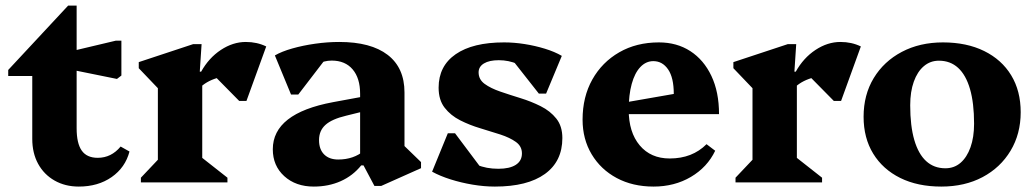

<svg xmlns="http://www.w3.org/2000/svg" viewBox="-20 -666 3783 701"><path d="M267.6 15.2Q217.8 15.2 179.2 -6.8Q140.6 -28.8 119.2 -67.9Q97.8 -107 97.8 -158.8V-461.8L140.8 -388.4H10V-410.6L228.8 -645.6H259.8V-197.6Q259.8 -142.6 278.4 -116.2Q297 -89.8 336.8 -89.8Q386.4 -89.8 420.4 -131L452.8 -112.8Q437.4 -54.2 387.7 -19.5Q338 15.2 267.6 15.2ZM407 -377.8 206.8 -418.4V-471L403.2 -517.6H423.2V-390.2Z M494.4 0V-17.2L572.4 -99.6L556.4 -71.6V-374L599.4 -299L486.6 -417V-439.2L685 -504.8H716L709.4 -404.4H718.4V-71.2L702.6 -102L810.4 -17.2V0ZM702 -337.2 703.4 -404.4H714.4Q742.4 -454.6 786.4 -483.7Q830.4 -512.8 877.4 -512.8Q918.6 -512.8 952 -496.4L879.8 -297.4H853.4L738 -414.4L851.8 -391.6Q800 -391.6 762.1 -377.7Q724.2 -363.8 702 -337.2Z M1347 12.8 1307.2 -62.2H1294.8V-323.4Q1294.8 -380.6 1267.5 -412.7Q1240.2 -444.8 1191 -444.8Q1163 -444.8 1138.3 -431.1Q1113.6 -417.4 1098.6 -393L1099.8 -489H1198L1069 -320.8H1042.6L983.6 -463.6Q1008.2 -478 1046.9 -489Q1085.6 -500 1130.5 -506.4Q1175.4 -512.8 1218.4 -512.8Q1334.2 -512.8 1395.5 -465.6Q1456.8 -418.4 1456.8 -328.4V-100.2L1414.2 -174L1517.2 -74.2V-52L1372 12.8ZM1125.6 15.2Q1059.8 15.2 1017.9 -22.8Q976 -60.8 976 -121Q976 -252 1195.8 -293L1318.2 -315.6V-262L1243.8 -243.6Q1191.6 -231.2 1168.2 -210Q1144.8 -188.8 1144.8 -154.6Q1144.8 -120.8 1163.4 -102.2Q1182 -83.6 1214.8 -83.6Q1271.2 -83.6 1309.8 -116.2V-62.2H1298.8Q1268.4 -24.4 1224.1 -4.6Q1179.8 15.2 1125.6 15.2Z M1786.8 15.2Q1747.4 15.2 1705.3 8.1Q1663.2 1 1624.7 -11.2Q1586.2 -23.4 1557.6 -39.2L1615 -179.4H1641.4L1768 -10.6H1672.2L1671 -105.2Q1687.4 -79.2 1721.3 -64.5Q1755.2 -49.8 1799.6 -49.8Q1840.8 -49.8 1863.2 -64.2Q1885.6 -78.6 1885.6 -106Q1885.6 -132 1863.5 -147.8Q1841.4 -163.6 1806.8 -174.9Q1772.2 -186.2 1733.5 -197.7Q1694.8 -209.2 1660.2 -226.7Q1625.6 -244.2 1603.5 -272.6Q1581.4 -301 1581.4 -345.8Q1581.4 -425 1643.8 -468.1Q1706.2 -511.2 1820.4 -511.2Q1856.8 -511.2 1895.1 -505.2Q1933.4 -499.2 1969.3 -488.2Q2005.2 -477.2 2031.2 -462L1973.8 -324.2H1947.4L1819 -487.4H1916.6L1917.8 -392.8Q1902.8 -418 1870 -432.1Q1837.2 -446.2 1801.2 -446.2Q1766.4 -446.2 1746.9 -434.4Q1727.4 -422.6 1727.4 -401.8Q1727.4 -375.8 1749.5 -359.7Q1771.6 -343.6 1806.6 -331.6Q1841.6 -319.6 1880.3 -307.7Q1919 -295.8 1954 -278.3Q1989 -260.8 2011.1 -233.1Q2033.2 -205.4 2033.2 -162Q2033.2 -76.8 1969.4 -30.8Q1905.6 15.2 1786.8 15.2Z M2366.2 15.2Q2290 15.2 2231.7 -16Q2173.4 -47.2 2140.2 -102.6Q2107 -158 2107 -229.2Q2107 -312.4 2142.6 -375.7Q2178.2 -439 2241 -475.1Q2303.8 -511.2 2385.6 -511.2Q2451.2 -511.2 2500.3 -479.4Q2549.4 -447.6 2577.3 -388.9Q2605.2 -330.2 2605.2 -249.2H2223V-285.2L2440 -323Q2440 -382.4 2419.3 -412.6Q2398.6 -442.8 2365.4 -442.8Q2338.4 -442.8 2317.9 -421.2Q2297.4 -399.6 2286.4 -359.5Q2275.4 -319.4 2275.4 -265.2Q2275.4 -183.2 2315.6 -135.3Q2355.8 -87.4 2425.2 -87.4Q2507.6 -87.4 2559.6 -139.6L2591.2 -115.6Q2562.4 -55.4 2502.5 -20.1Q2442.6 15.2 2366.2 15.2Z M2665.4 0V-17.2L2743.4 -99.6L2727.4 -71.6V-374L2770.4 -299L2657.6 -417V-439.2L2856 -504.8H2887L2880.4 -404.4H2889.4V-71.2L2873.6 -102L2981.4 -17.2V0ZM2873 -337.2 2874.4 -404.4H2885.4Q2913.4 -454.6 2957.4 -483.7Q3001.4 -512.8 3048.4 -512.8Q3089.6 -512.8 3123 -496.4L3050.8 -297.4H3024.4L2909 -414.4L3022.8 -391.6Q2971 -391.6 2933.1 -377.7Q2895.2 -363.8 2873 -337.2Z M3416.8 15.2Q3330.4 15.2 3266.8 -16.3Q3203.2 -47.8 3168.1 -105Q3133 -162.2 3133 -239.8Q3133 -319.8 3170 -380.9Q3207 -442 3272.6 -476.6Q3338.2 -511.2 3422.8 -511.2Q3509.4 -511.2 3573.3 -479.7Q3637.2 -448.2 3671.9 -391.1Q3706.6 -334 3706.6 -256.2Q3706.6 -177.2 3669.6 -115.6Q3632.6 -54 3567.5 -19.4Q3502.4 15.2 3416.8 15.2ZM3431.6 -51.6Q3463.8 -51.6 3487 -71.6Q3510.2 -91.6 3523.3 -128.2Q3536.4 -164.8 3536.4 -214.4Q3536.4 -289.8 3521.5 -341Q3506.6 -392.2 3478.1 -418.3Q3449.6 -444.4 3408 -444.4Q3376.6 -444.4 3353 -424.4Q3329.4 -404.4 3316.3 -367.8Q3303.2 -331.2 3303.2 -281.6Q3303.2 -206.4 3318.1 -155.1Q3333 -103.8 3361.5 -77.7Q3390 -51.6 3431.6 -51.6Z"/></svg>

Font: Platypi Light
Style: Regular
Weight: 300
Designer: David Sargent
Foundry: Bolt Cutter Type
Version: Version 1.200